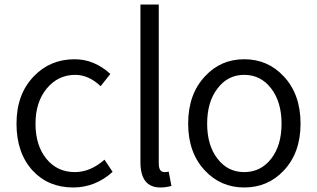

<svg xmlns="http://www.w3.org/2000/svg" viewBox="-20 -816 1401 849"><path d="M125 -61Q53 -139 53 -269Q53 -400 130 -479Q202 -554 310 -554Q397 -554 468 -489L425 -435Q372 -485 313 -485Q237 -485 187 -425Q137 -365 137 -269Q137 -173 185 -114Q233 -55 311 -55Q380 -55 442 -110L478 -56Q401 13 304 13Q194 13 125 -61Z M601 -99V-796H682V-93Q682 -55 707 -55Q716 -55 726 -57L738 6Q715 13 689 13Q601 13 601 -99Z M887 -61Q812 -140 812 -269Q812 -400 887 -479Q956 -554 1060 -554Q1164 -554 1234 -479Q1309 -400 1309 -269Q1309 -140 1234 -61Q1164 13 1060 13Q957 13 887 -61ZM1179 -114Q1225 -173 1225 -269Q1225 -365 1179 -425Q1133 -485 1060 -485Q987 -485 942 -425Q896 -366 896 -269Q896 -173 942 -114Q987 -55 1060 -55Q1133 -55 1179 -114Z"/></svg>

Font: KaiGen Gothic SC Normal
Style: Regular
Weight: 300
Designer: Ryoko NISHIZUKA Ë•øÂ°öÊ∂ºÂ≠ê (kana & ideographs); Paul D. Hunt (Latin, Greek & Cyrillic); Wenlong ZHANG Âº†ÊñáÈæô (bopom
Version: Version 1.001 October 10, 2014